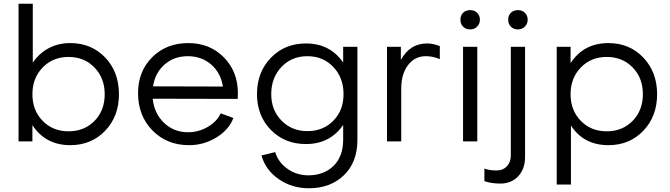

<svg xmlns="http://www.w3.org/2000/svg" viewBox="-20 -755 3579 1025"><path d="M153 -87V0H79V-735H155V-420Q188 -470 239.5 -497.5Q291 -525 355 -525Q468 -525 541.5 -448Q615 -371 615 -252Q615 -134 541.5 -57Q468 20 355 20Q223 20 153 -87ZM539 -252Q539 -338 484.5 -394.5Q430 -451 346 -451Q262 -451 207.5 -394.5Q153 -338 153 -252Q153 -166 207.5 -110Q262 -54 346 -54Q430 -54 484.5 -109.5Q539 -165 539 -252Z M984 -49Q1041 -49 1090 -78Q1139 -107 1158 -150L1226 -125Q1202 -62 1135 -21Q1068 20 989 20Q871 20 794 -58.5Q717 -137 717 -258Q717 -374 792.5 -449.5Q868 -525 985 -525Q1100 -525 1175 -449Q1250 -373 1250 -257Q1250 -238 1249 -227L795 -228Q804 -148 856.5 -98.5Q909 -49 984 -49ZM797 -294 1170 -293Q1159 -365 1108 -410Q1057 -455 982 -455Q909 -455 858.5 -410.5Q808 -366 797 -294Z M1376 75 1449 57Q1466 112 1515 146.5Q1564 181 1626 181Q1709 181 1760.5 130.5Q1812 80 1812 -8V-88Q1742 14 1613 14Q1500 14 1426 -61.5Q1352 -137 1352 -252Q1352 -370 1426 -446.5Q1500 -523 1613 -523Q1742 -523 1812 -421V-505H1888V-8Q1888 111 1816 180.5Q1744 250 1629 250Q1538 250 1467.5 201Q1397 152 1376 75ZM1621 -55Q1705 -55 1759.5 -110.5Q1814 -166 1814 -252Q1814 -340 1759.5 -397.5Q1705 -455 1621 -455Q1537 -455 1482.5 -397.5Q1428 -340 1428 -252Q1428 -167 1483 -111Q1538 -55 1621 -55Z M2260 -523Q2292 -523 2328 -509V-439Q2293 -455 2253 -455Q2194 -455 2158 -407Q2122 -359 2122 -283V0H2046V-505H2120V-435Q2168 -523 2260 -523Z M2528 0H2452V-505H2528ZM2438 -650Q2438 -673 2452.5 -687Q2467 -701 2490 -701Q2513 -701 2527.5 -686.5Q2542 -672 2542 -650Q2542 -628 2527.5 -613Q2513 -598 2490 -598Q2467 -598 2452.5 -612.5Q2438 -627 2438 -650Z M2707 75V-505H2783V83Q2783 147 2746.5 186Q2710 225 2651 225Q2603 225 2566 212V145Q2593 155 2631 155Q2665 155 2686 133Q2707 111 2707 75ZM2693 -650Q2693 -673 2707.5 -687Q2722 -701 2745 -701Q2768 -701 2782.5 -686.5Q2797 -672 2797 -650Q2797 -628 2782 -613Q2767 -598 2745 -598Q2722 -598 2707.5 -612.5Q2693 -627 2693 -650Z M3028 -85V230H2952V-505H3026V-418Q3096 -525 3228 -525Q3341 -525 3414.5 -447.5Q3488 -370 3488 -252Q3488 -134 3414.5 -57Q3341 20 3228 20Q3096 20 3028 -85ZM3412 -252Q3412 -339 3357.5 -395Q3303 -451 3219 -451Q3135 -451 3080.5 -394.5Q3026 -338 3026 -252Q3026 -166 3080.5 -110Q3135 -54 3219 -54Q3303 -54 3357.5 -110Q3412 -166 3412 -252Z"/></svg>

Font: Metropolitano
Style: Regular
Weight: 400
Designer: Fonts by Alex Slobzheninov & Chris M. Simpson / Changes by Cristiano Sobral
Foundry: Fonts by Alex Slobzheninov & Chris M. Simpson / Changes by Cristiano Sobral
Version: Version 1.00;August 30, 2020;FontCreator 13.0.0.2681 64-bit